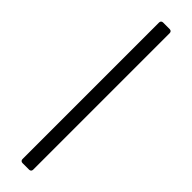

<svg xmlns="http://www.w3.org/2000/svg" viewBox="-250 -688 676 676"><g transform="rotate(45 88.0 -350.0)"><path d="M72 0H105C111 0 115 -4 115 -10V-690C115 -696 111 -700 105 -700H72C66 -700 62 -696 62 -690V-10C62 -4 66 0 72 0Z"/></g></svg>

Font: Barlow Condensed Light
Style: Regular
Weight: 300
Width: 3
Designer: Jeremy Tribby
Foundry: Tribby Type
Version: Version 1.422;hotconv 1.0.109;makeotfexe 2.5.65596